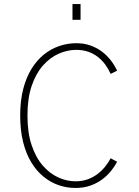

<svg xmlns="http://www.w3.org/2000/svg" viewBox="-20 -920 690 951"><path d="M354 11Q311 11 270.8 -2.8Q230.5 -16.5 195.8 -44.8Q161 -73 135 -115.8Q109 -158.5 94.5 -216.5Q80 -274.5 80 -348Q80 -421.5 95 -479.2Q110 -537 136.5 -579.8Q163 -622.5 198.2 -650.5Q233.5 -678.5 274.2 -692.2Q315 -706 358 -706Q396.5 -706 428.5 -694.5Q460.5 -683 485.8 -663.8Q511 -644.5 529.5 -620.2Q548 -596 560 -570L528 -554Q518 -577 502.8 -598.2Q487.5 -619.5 466.5 -636.5Q445.5 -653.5 418.5 -663.2Q391.5 -673 357.5 -673Q314 -673 271.2 -654.2Q228.5 -635.5 193.2 -596Q158 -556.5 137 -495Q116 -433.5 116 -348Q116 -262.5 136.8 -200.8Q157.5 -139 192.2 -99.5Q227 -60 269 -41Q311 -22 353.5 -22Q388 -22 415.5 -32.2Q443 -42.5 464.5 -59.2Q486 -76 501.8 -96Q517.5 -116 528 -136L560 -119Q548.5 -96 529.8 -73Q511 -50 485.5 -31Q460 -12 427 -0.5Q394 11 354 11ZM339 -900H379V-822H339Z"/></svg>

Font: Trispace Thin Thin
Style: Regular
Weight: 250
Version: Version 1.210